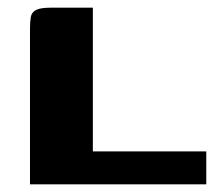

<svg xmlns="http://www.w3.org/2000/svg" viewBox="-20 -480 567 500"><path d="M221.8 -460V-85.8H517.2V0H58.1V-405.6Q58.1 -424.3 60.3 -436.2Q62.5 -448.1 74 -454.1Q85.4 -460 112.4 -460Z"/></svg>

Font: Genos Thin
Style: Regular
Weight: 100
Designer: Robert E. Leuschke
Foundry: Robert E. Leuschke
Version: Version 1.010